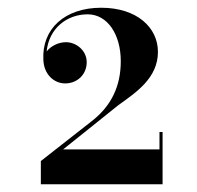

<svg xmlns="http://www.w3.org/2000/svg" viewBox="-20 -934 510 496"><path d="M400 -458V-593H392V-548H143L286 -662.5C331 -695 388 -732 388 -800C388 -863 333.5 -914 241.5 -914C147.5 -914 88 -859.5 92 -780C93 -743 118.5 -718.5 148.5 -718.5C178.5 -718.5 204 -740.5 204 -773.5C204 -803.5 177 -825 150.5 -825C131 -825 111 -815 100.5 -801C106.5 -861.5 153.5 -897 206.5 -897C258 -897 292 -844.5 292 -776C292 -710.5 267 -660 217 -621L85.5 -518V-458Z"/></svg>

Font: Bodoni* 16pt
Style: Bold
Weight: 700
Version: Version 2.3